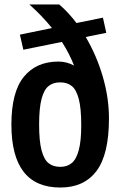

<svg xmlns="http://www.w3.org/2000/svg" viewBox="-20 -828 538 859"><path d="M467.5 -298.5Q467.5 -137 411.8 -63Q356 11 250 11Q31 11 31 -270.5Q31 -416 86.5 -484.2Q142 -552.5 241 -552.5Q279 -552.5 311.5 -534.5Q291 -587 257 -640.5L84.5 -605.5L69 -673L212.5 -702.5Q170 -755.5 111.5 -808H245Q286 -773 322 -725L440.5 -749L455.5 -681L363.5 -662.5Q412 -580.5 439.8 -485.5Q467.5 -390.5 467.5 -298.5ZM343.5 -268Q343.5 -343 332.5 -385Q321.5 -427 301 -443.2Q280.5 -459.5 249.5 -459.5Q218 -459.5 197.5 -443.2Q177 -427 166 -385.8Q155 -344.5 155 -271Q155 -196.5 166 -155.2Q177 -114 197.5 -97.8Q218 -81.5 250 -81.5Q280.5 -81.5 301 -98.5Q321.5 -115.5 332.5 -156.5Q343.5 -197.5 343.5 -268Z"/></svg>

Font: Encode Sans Condensed SemiBold
Style: Regular
Weight: 600
Width: 3
Designer: Multiple Designers
Foundry: Impallari Type
Version: Version 2.000